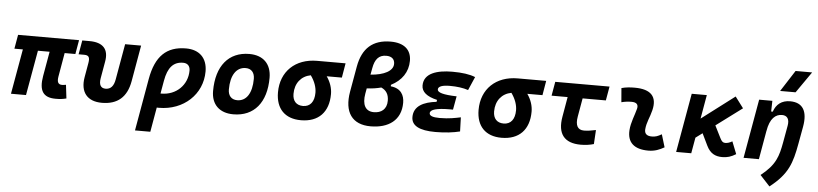

<svg xmlns="http://www.w3.org/2000/svg" viewBox="-53 -1121 7137 1676"><g transform="rotate(5 3515.5 -283.0)"><path d="M444.8 9.8C485.8 9.8 506.3 7.3 540 -1L525.9 -119.6C511.2 -117.2 501 -115.7 491.2 -115.7C457 -115.7 445.8 -138.2 454.1 -186.5L490.2 -394.5H584L605.5 -517.6H71.3L49.8 -394.5H124L54.2 0H186L255.9 -394.5H358.4L320.3 -178.2C297.9 -49.3 336.4 9.8 444.8 9.8Z M851.1 9.8C988.3 9.8 1068.8 -59.6 1093.8 -200.2L1149.4 -517.6H1009.3L954.1 -204.1C943.8 -145.5 918 -115.7 873 -115.7C830.6 -115.7 812.5 -145.5 822.8 -204.1L848.6 -351.6C868.2 -460.4 815.9 -517.6 697.3 -517.6H633.8L612.3 -394.5H661.6C701.7 -394.5 712.9 -376.5 704.1 -326.2L682.1 -200.2C659.2 -68.4 722.2 9.8 851.1 9.8Z M1543 -527.3C1371.6 -527.3 1276.9 -435.1 1241.2 -233.9L1160.6 224.6H1294.9L1332.5 9.3C1338.9 9.8 1345.2 9.8 1351.6 9.8C1567.4 9.8 1729.5 -141.1 1729.5 -341.8C1729.5 -458.5 1660.2 -527.3 1543 -527.3ZM1374.5 -229.5C1395 -346.7 1443.4 -400.4 1528.3 -400.4C1566.9 -400.4 1589.4 -377 1589.4 -336.9C1589.4 -210.9 1491.7 -115.7 1362.3 -115.7C1359.9 -115.7 1356.9 -115.7 1354.5 -115.7Z M2002.9 9.8C2184.1 9.8 2291 -118.2 2291 -335C2291 -456.1 2219.2 -527.3 2097.7 -527.3C1916.5 -527.3 1809.6 -397.5 1809.6 -177.7C1809.6 -60.1 1881.3 9.8 2002.9 9.8ZM2026.4 -115.7C1975.6 -115.7 1945.8 -148.4 1945.8 -203.6C1945.8 -328.1 1994.6 -401.9 2076.7 -401.9C2126 -401.9 2154.8 -369.1 2154.8 -314C2154.8 -189.5 2106.9 -115.7 2026.4 -115.7Z M2595.2 9.8C2749 9.8 2837.4 -81.5 2837.4 -240.2C2837.4 -291 2820.8 -343.3 2786.6 -392.1H2919.4L2940.9 -519H2691.9C2501 -519 2375 -398.4 2375 -215.8C2375 -72.3 2455.1 9.8 2595.2 9.8ZM2647.5 -388.7C2684.6 -337.4 2701.2 -285.2 2701.2 -240.2C2701.2 -161.1 2665.5 -115.7 2602.5 -115.7C2544.4 -115.7 2511.2 -151.9 2511.2 -213.9C2511.2 -307.6 2564 -373 2647.5 -388.7Z M3205.6 9.8C3361.8 9.8 3471.7 -65.4 3471.7 -219.7C3471.7 -284.2 3442.4 -344.7 3351.6 -353.5V-366.7C3444.3 -413.6 3498.5 -491.2 3498.5 -589.4C3498.5 -687 3434.6 -742.2 3317.4 -742.2C3160.2 -742.2 3069.8 -661.1 3041 -499.5L3001.5 -276.4C2969.7 -94.2 3043.9 9.8 3205.6 9.8ZM3270 -335.9C3315.4 -315.4 3336.4 -279.8 3336.4 -225.6C3336.4 -150.9 3288.1 -115.2 3223.1 -115.7C3149.9 -115.7 3118.2 -172.4 3135.7 -271.5L3144 -317.4C3189.5 -319.3 3231.9 -325.7 3270 -335.9ZM3166 -439.5 3176.8 -498C3190.9 -576.7 3224.6 -615.7 3289.6 -615.7C3336.9 -615.7 3363.3 -592.3 3363.3 -551.3C3363.3 -489.3 3285.2 -447.8 3166 -439.5Z M3773.9 9.8C3858.9 9.8 3931.6 0.5 3988.3 -13.7L3984.4 -137.2C3938.5 -127.9 3884.3 -115.2 3799.8 -115.2C3740.2 -115.2 3710.4 -126.5 3710.4 -149.4C3710.4 -182.1 3768.1 -198.2 3884.8 -198.2H3910.2L3931.6 -316.4C3813.5 -319.8 3762.7 -335 3762.7 -362.3C3762.7 -389.6 3801.3 -402.3 3865.2 -402.3C3928.2 -402.3 3981 -395 4026.4 -379.9L4077.6 -498C4028.3 -518.1 3961.9 -527.3 3876.5 -527.3C3744.1 -527.3 3627 -493.7 3627 -385.3C3627 -329.6 3672.9 -291.5 3764.2 -270.5L3761.2 -253.4C3649.9 -240.7 3563 -200.7 3563 -103C3563 -27.3 3633.3 9.8 3773.9 9.8Z M4353 9.8C4506.8 9.8 4595.2 -81.5 4595.2 -240.2C4595.2 -291 4578.6 -343.3 4544.4 -392.1H4677.2L4698.7 -519H4449.7C4258.8 -519 4132.8 -398.4 4132.8 -215.8C4132.8 -72.3 4212.9 9.8 4353 9.8ZM4405.3 -388.7C4442.4 -337.4 4459 -285.2 4459 -240.2C4459 -161.1 4423.3 -115.7 4360.4 -115.7C4302.2 -115.7 4269 -151.9 4269 -213.9C4269 -307.6 4321.8 -373 4405.3 -388.7Z M5047.4 9.8C5087.9 9.8 5127 4.4 5161.6 -5.9L5168.9 -129.4C5128.9 -120.6 5093.3 -115.7 5064.5 -115.7C5008.8 -115.7 4986.8 -155.8 5000.5 -232.9L5028.8 -394.5H5232.4L5253.9 -517.6H4778.3L4756.8 -394.5H4897.5L4867.2 -219.7C4840.8 -68.8 4902.3 9.8 5047.4 9.8Z M5745.1 -142.6C5711.4 -123 5690.9 -115.7 5658.7 -115.7C5615.7 -115.7 5594.2 -134.8 5596.7 -172.4C5601.1 -234.9 5629.4 -281.2 5644.5 -345.2C5673.8 -465.3 5616.7 -527.3 5473.6 -527.3C5435.1 -527.3 5396.5 -524.4 5358.4 -513.7L5368.7 -390.6C5398.4 -398.4 5428.2 -401.9 5458 -401.9C5501.5 -401.9 5519.5 -382.3 5509.8 -345.2C5495.6 -288.1 5464.8 -222.7 5460.4 -153.3C5453.6 -46.4 5514.6 9.8 5639.6 9.8C5696.8 9.8 5738.8 -8.3 5778.8 -31.2Z M5882.8 0H6015.1L6039.6 -138.7L6098.6 -182.6L6149.4 -77.6C6181.2 -12.2 6226.1 9.8 6287.1 9.8C6330.6 9.8 6364.7 -0.5 6406.7 -26.4L6363.8 -134.8C6339.8 -121.1 6322.3 -115.7 6301.3 -115.7C6282.2 -115.7 6270.5 -127 6257.3 -153.8L6203.6 -260.7L6431.2 -430.2L6358.4 -527.3L6069.8 -308.6L6106.4 -517.6H5974.1Z M6473.6 0H6607.9L6651.9 -250.5V-249.5C6670.4 -363.8 6720.2 -401.9 6775.9 -401.9C6821.3 -401.9 6843.3 -371.1 6832.5 -312.5L6805.7 -163.6C6783.7 -43 6762.7 35.2 6634.3 136.2L6720.2 229C6877.4 106.9 6908.7 7.8 6939.9 -164.6L6967.3 -315.4C6992.2 -454.1 6946.3 -527.3 6835.9 -527.3C6762.7 -527.3 6714.4 -489.7 6692.4 -423.8H6678.2L6680.7 -517.6H6564.9ZM6740.7 -609.4H6876L7004.9 -794.9H6859.9Z"/></g></svg>

Font: Cascadia Mono NF
Style: Bold Italic
Weight: 700
Italic angle: -10°
Monospace: yes
Designer: Aaron Bell
Foundry: Saja Typeworks
Version: Version 2404.023